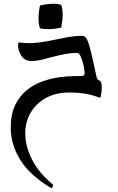

<svg xmlns="http://www.w3.org/2000/svg" viewBox="-20 -518 626 1019"><path d="M417 -328Q432 -328 442 -308Q452 -288 463.5 -240Q475 -192 493 -107Q495 -98 504.5 -92.5Q514 -87 516 -81Q519 -74 519.5 -67Q520 -60 520 -52Q520 -27 513 1Q470 -14 433 -20.5Q396 -27 348 -27Q275 -27 222.5 2.5Q170 32 142 81Q114 130 114 191Q114 257 150 328.5Q186 400 262 463Q262 474 253 481Q139 413 88 331Q37 249 37 161Q37 89 60.5 40Q84 -9 122 -39.5Q160 -70 205.5 -86Q251 -102 295 -108Q339 -114 374 -114Q415 -114 422 -116.5Q429 -119 429 -128Q429 -139 426 -157Q423 -175 417.5 -193.5Q412 -212 405 -224.5Q398 -237 390 -237Q348 -237 302.5 -226.5Q257 -216 216.5 -205Q176 -194 147 -194Q113 -194 94.5 -220.5Q76 -247 76 -277Q76 -281 76.5 -285Q77 -289 78 -293Q92 -291 106 -290Q120 -289 134 -289Q177 -289 226.5 -298.5Q276 -308 325.5 -318Q375 -328 417 -328ZM192 -368Q185 -390 184.5 -418.5Q184 -447 192 -489Q227 -497 257.5 -498Q288 -499 305 -492Q320 -451 305 -371Q271 -364 239 -363.5Q207 -363 192 -368Z"/></svg>

Font: Ruwudu
Style: Regular
Weight: 400
Designer: Becca Hirsbrunner Spalinger
Foundry: SIL International
Version: Version 3.000